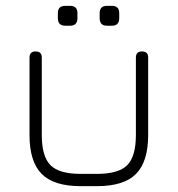

<svg xmlns="http://www.w3.org/2000/svg" viewBox="-20 -637 608 657"><path d="M203 -549Q178 -549 178 -575V-592Q178 -617 203 -617H220Q245 -617 245 -592V-575Q245 -549 220 -549ZM346 -549Q321 -549 321 -575V-592Q321 -617 346 -617H363Q388 -617 388 -592V-575Q388 -549 363 -549ZM81 -175V-440Q81 -461 102 -461Q123 -461 123 -440V-175Q123 -102 152.5 -72Q182 -42 256 -42H312Q386 -42 415.5 -72Q445 -102 445 -175V-440Q445 -461 466 -461Q487 -461 487 -440V-175Q487 -84 445.5 -42Q404 0 312 0H256Q164 0 122.5 -42Q81 -84 81 -175Z"/></svg>

Font: Jura Light
Style: Regular
Weight: 300
Designer: Daniel Johnson, Alexei Vanyashin
Foundry: Daniel Johnson
Version: Version 5.103